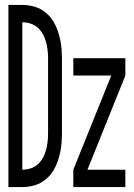

<svg xmlns="http://www.w3.org/2000/svg" viewBox="-20 -755 540 775"><path d="M14 0V-735H70Q95 -735 119.5 -728Q144 -721 164 -704.5Q184 -688 196.5 -666.5Q209 -645 216.5 -620.5Q224 -596 227 -571Q230 -546 230 -521V-215Q230 -189 227 -164Q224 -139 216.5 -114.5Q209 -90 196.5 -68.5Q184 -47 164 -30.5Q144 -14 119.5 -7Q95 0 70 0ZM70 -70Q87 -70 103 -75Q119 -80 132 -91.5Q145 -103 153 -117.5Q161 -132 165.5 -148.5Q170 -165 172 -181.5Q174 -198 174 -215V-521Q174 -537 172 -553.5Q170 -570 165.5 -586.5Q161 -603 153 -617.5Q145 -632 132 -643.5Q119 -655 103 -660Q87 -665 70 -665ZM276 0V-70L429 -450H276V-520H486V-450L333 -70H486V0Z"/></svg>

Font: Iosevka MaddieWtf
Style: Regular
Weight: 400
Monospace: yes
Designer: Belleve Invis
Foundry: Belleve Invis
Version: Version 31.3.0; ttfautohint (v1.8.3)